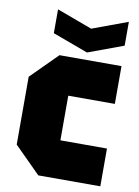

<svg xmlns="http://www.w3.org/2000/svg" viewBox="-86 -824 637 881"><g transform="rotate(10 232.5 -383.0)"><path d="M33 -122V-438L155 -560H444V-384H227V-176H444V0H155ZM442 -766V-655L277 -594L112 -655V-766L277 -705Z"/></g></svg>

Font: Tektur SemiCondensed ExtraBold
Style: Regular
Weight: 800
Width: 4
Designer: Adam Jagosz
Foundry: Adam Jagosz
Version: Version 1.005;gftools[0.9.30]